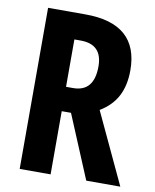

<svg xmlns="http://www.w3.org/2000/svg" viewBox="-81 -776 675 838"><g transform="rotate(10 256.0 -357.0)"><path d="M230 -714Q465 -714 465 -507Q465 -441 440.5 -393.5Q416 -346 363 -314L510 0H359L242 -280H201V0H64V-714ZM229 -598H201V-388H232Q325 -388 325 -500Q325 -598 229 -598Z"/></g></svg>

Font: Noto Sans Armenian ExtraCondensed
Style: Bold
Weight: 700
Width: 2
Designer: Monotype Design Team
Foundry: Monotype Imaging Inc.
Version: Version 2.008; ttfautohint (v1.8.4.7-5d5b)